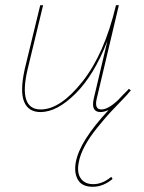

<svg xmlns="http://www.w3.org/2000/svg" viewBox="-20 -426 550 735"><path d="M337 279Q372 279 406 251L411 259Q375 289 335 289Q294 289 278.5 262.5Q263 236 270 196Q284 115 396 -5Q378 3 365 3Q327 3 339 -49L391 -269Q340 -138 269 -67.5Q198 3 135 3Q88 3 72 -37.5Q56 -78 75 -163L134 -406H145L86 -162Q49 -7 136 -7Q211 -7 295.5 -113.5Q380 -220 424 -406H435L350 -47Q341 -7 368 -7Q394 -7 432 -43Q439 -51 451 -63Q463 -75 468 -80L473 -86L481 -80L478 -77Q466 -62 454 -50Q420 -15 401.5 5Q383 25 352.5 62.5Q322 100 304 134Q286 168 281 198Q274 236 289.5 257.5Q305 279 337 279Z"/></svg>

Font: EauTestInfant Hairline
Style: Italic
Weight: 250
Italic angle: -12°
Designer: Christian Thalmann (Catharsis Fonts)
Version: Version 0.001;PS 000.001;hotconv 1.0.88;makeotf.lib2.5.64775